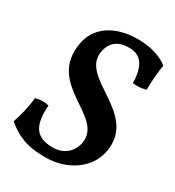

<svg xmlns="http://www.w3.org/2000/svg" viewBox="-170 -786 818 896"><g transform="rotate(30 239.5 -338.0)"><path d="M210 9C329 9 428 -59 446 -161C485 -384 165 -392 190 -546C200 -605 238 -630 295 -630C354 -630 390 -594 392 -495C417 -492 443 -494 463 -501C463 -545 467 -591 474 -637C441 -664 384 -685 311 -685C188 -685 102 -628 85 -531C42 -286 357 -294 327 -135C317 -82 273 -48 219 -48C126 -48 95 -96 103 -208C80 -214 53 -213 31 -206C27 -158 15 -110 -1 -63C53 -18 106 9 210 9Z"/></g></svg>

Font: Vollkorn Semibold
Style: Italic
Weight: 600
Italic angle: -11°
Designer: Friedrich Althausen
Foundry: Friedrich Althausen
Version: Version 4.015;PS 004.015;hotconv 1.0.88;makeotf.lib2.5.64775